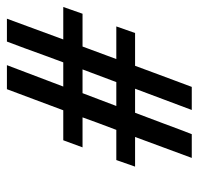

<svg xmlns="http://www.w3.org/2000/svg" viewBox="-30 -572 588 569"><g transform="rotate(-90 264.5 -287.0)"><path d="M306.2 -236.8 343.8 -336.9H273.4Q266.6 -319.3 254.4 -286.9Q242.2 -254.4 235.4 -236.8ZM411.6 -336.9 374.5 -236.8H471.2L451.7 -181.2H354.5Q347.7 -162.6 334.7 -127.7Q321.8 -92.8 311.3 -64.9Q300.8 -37.1 292 -13.2H223.6L286.6 -181.2H215.3Q205.1 -155.3 184.1 -98.4Q163.1 -41.5 151.9 -13.2H81.5L143.6 -181.2H55.7L75.2 -236.8H164.6Q187.5 -296.9 201.7 -336.9H112.8L133.8 -394H222.7Q232.9 -420.9 253.9 -477.5Q274.9 -534.2 285.2 -561H356.4L293 -394H364.7Q373 -416.5 384.3 -447Q395.5 -477.5 406.5 -508.1Q417.5 -538.6 426.3 -561H494.1L432.6 -394H528.8L508.8 -336.9Z"/></g></svg>

Font: Linux Libertine Slanted
Style: Semibold Slanted
Weight: 600
Designer: Philipp H. Poll
Foundry: Philipp H. Poll
Version: Version 5.1.1